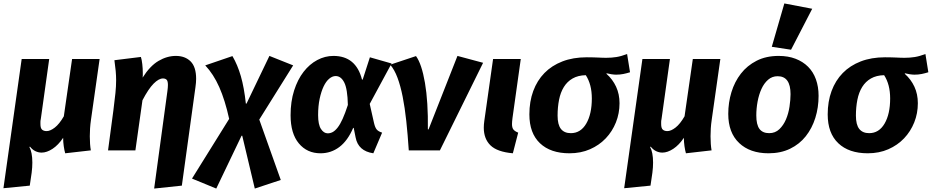

<svg xmlns="http://www.w3.org/2000/svg" viewBox="-32 -874 5416 1116"><path d="M547 -531 497 -179Q493 -152 491.5 -128Q490 -104 490 -82Q490 -34 496 0L347 17Q342 0 338.5 -24.5Q335 -49 335 -73Q307 -31 273.5 -9Q240 13 210 13Q191 13 173.5 4.5Q156 -4 142 -22L139 -19Q147 -5 151.5 18Q156 41 156 71Q156 85 155 99.5Q154 114 152 130L141 205L-12 220L94 -531H254L205 -181Q203 -173 203 -166V-153Q203 -129 212.5 -120.5Q222 -112 239 -112Q260 -112 286.5 -132.5Q313 -153 339 -198L387 -531Z M797 -423Q840 -491 889.5 -520Q939 -549 990 -549Q1044 -549 1076 -517Q1108 -485 1108 -416Q1108 -405 1107 -393Q1106 -381 1104 -367L1025 205L864 222L941 -344Q944 -366 944 -380Q944 -403 936.5 -410.5Q929 -418 915 -418Q891 -418 861 -388Q831 -358 796 -291L755 0H596L627 -232Q635 -294 639 -333.5Q643 -373 643 -408Q643 -434 640.5 -461.5Q638 -489 633 -524L787 -543Q792 -528 795 -501.5Q798 -475 798 -449V-435Q798 -429 797 -423Z M1372 -85 1225 222 1084 164 1300 -183Q1276 -292 1242.5 -367.5Q1209 -443 1161 -494L1319 -548Q1349 -497 1368 -431Q1387 -365 1397 -272H1401L1534 -549L1672 -494L1475 -179L1600 172L1449 222L1376 -85Z M2138 17Q2050 4 2035 -75L2024 -130L2021 -131Q1989 -56 1940.5 -19.5Q1892 17 1831 17Q1753 17 1705 -40.5Q1657 -98 1657 -204Q1657 -284 1677.5 -348Q1698 -412 1732.5 -456.5Q1767 -501 1812 -525Q1857 -549 1906 -549Q2037 -549 2072 -412Q2073 -412 2074 -411.5Q2075 -411 2076 -411L2118 -541L2244 -505L2117 -270L2142 -159Q2148 -133 2157.5 -121.5Q2167 -110 2189 -103ZM1873 -99Q1888 -99 1902 -106.5Q1916 -114 1930.5 -132.5Q1945 -151 1959.5 -183Q1974 -215 1990 -264Q1988 -357 1969 -394.5Q1950 -432 1919 -432Q1900 -432 1881.5 -416.5Q1863 -401 1849 -371.5Q1835 -342 1826 -300Q1817 -258 1817 -205Q1817 -150 1833.5 -124.5Q1850 -99 1873 -99Z M2344 0Q2338 -92 2329.5 -170.5Q2321 -249 2308.5 -312Q2296 -375 2278.5 -422Q2261 -469 2236 -498L2386 -548Q2419 -503 2438 -393Q2457 -283 2455 -122H2459L2627 -549L2776 -509L2525 0Z M2947 -189Q2944 -166 2944 -153Q2944 -132 2952 -121.5Q2960 -111 2980 -103L2949 17Q2858 9 2819 -29Q2780 -67 2780 -132Q2780 -150 2783 -171L2834 -531H2995Z M3493 -445Q3529 -413 3549 -370Q3569 -327 3569 -274Q3569 -215 3548 -162.5Q3527 -110 3489 -70Q3451 -30 3397.5 -6.5Q3344 17 3278 17Q3168 17 3106.5 -41.5Q3045 -100 3045 -209Q3045 -284 3067.5 -345Q3090 -406 3132.5 -449.5Q3175 -493 3237 -517Q3299 -541 3378 -541Q3400 -541 3416 -540.5Q3432 -540 3444.5 -539.5Q3457 -539 3467.5 -538.5Q3478 -538 3491 -538Q3523 -538 3551 -542.5Q3579 -547 3613 -560L3630 -454Q3611 -448 3591.5 -444Q3572 -440 3549 -440Q3538 -440 3521.5 -442.5Q3505 -445 3494 -448ZM3408 -302Q3408 -383 3373 -437Q3328 -436 3296.5 -418Q3265 -400 3245.5 -368.5Q3226 -337 3217.5 -294Q3209 -251 3209 -202Q3209 -149 3228.5 -124.5Q3248 -100 3286 -100Q3343 -100 3375.5 -155.5Q3408 -211 3408 -302Z M4155 -531 4105 -179Q4101 -152 4099.5 -128Q4098 -104 4098 -82Q4098 -34 4104 0L3955 17Q3950 0 3946.5 -24.5Q3943 -49 3943 -73Q3915 -31 3881.5 -9Q3848 13 3818 13Q3799 13 3781.5 4.5Q3764 -4 3750 -22L3747 -19Q3755 -5 3759.5 18Q3764 41 3764 71Q3764 85 3763 99.5Q3762 114 3760 130L3749 205L3596 220L3702 -531H3862L3813 -181Q3811 -173 3811 -166V-153Q3811 -129 3820.5 -120.5Q3830 -112 3847 -112Q3868 -112 3894.5 -132.5Q3921 -153 3947 -198L3995 -531Z M4494 -549Q4549 -549 4592 -532.5Q4635 -516 4665 -486Q4695 -456 4710.5 -413Q4726 -370 4726 -317Q4726 -249 4707 -188.5Q4688 -128 4651.5 -82Q4615 -36 4560.5 -9.5Q4506 17 4435 17Q4327 17 4264 -43Q4201 -103 4201 -212Q4201 -278 4219.5 -338.5Q4238 -399 4274.5 -446Q4311 -493 4366 -521Q4421 -549 4494 -549ZM4488 -431Q4456 -431 4432.5 -410.5Q4409 -390 4394 -357Q4379 -324 4371.5 -283.5Q4364 -243 4364 -203Q4364 -149 4382.5 -124.5Q4401 -100 4439 -100Q4474 -100 4498 -123Q4522 -146 4536.5 -180Q4551 -214 4557 -254Q4563 -294 4563 -327Q4563 -431 4488 -431ZM4454 -602 4527 -854 4689 -823 4566 -585Z M5227 -445Q5263 -413 5283 -370Q5303 -327 5303 -274Q5303 -215 5282 -162.5Q5261 -110 5223 -70Q5185 -30 5131.5 -6.5Q5078 17 5012 17Q4902 17 4840.5 -41.5Q4779 -100 4779 -209Q4779 -284 4801.5 -345Q4824 -406 4866.5 -449.5Q4909 -493 4971 -517Q5033 -541 5112 -541Q5134 -541 5150 -540.5Q5166 -540 5178.5 -539.5Q5191 -539 5201.5 -538.5Q5212 -538 5225 -538Q5257 -538 5285 -542.5Q5313 -547 5347 -560L5364 -454Q5345 -448 5325.5 -444Q5306 -440 5283 -440Q5272 -440 5255.5 -442.5Q5239 -445 5228 -448ZM5142 -302Q5142 -383 5107 -437Q5062 -436 5030.5 -418Q4999 -400 4979.5 -368.5Q4960 -337 4951.5 -294Q4943 -251 4943 -202Q4943 -149 4962.5 -124.5Q4982 -100 5020 -100Q5077 -100 5109.5 -155.5Q5142 -211 5142 -302Z"/></svg>

Font: Szlgxwxxxixliatcpuztgldltzi
Style: Regular
Weight: 700
Italic angle: -8°
Designer: Carrois Corporate & Edenspiekermann
Foundry: Carrois Corporate GbR & Edenspiekermann AG
Version: Version 2.001